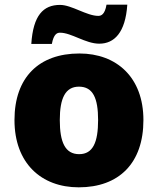

<svg xmlns="http://www.w3.org/2000/svg" viewBox="-20 -792 677 822"><path d="M114 -604H202C210 -647 225 -652 237 -652C286 -652 346 -605 405 -605C469 -605 517 -652 525 -772H436C429 -730 413 -724 401 -724C351 -724 287 -771 237 -771C165 -771 122 -726 114 -604ZM594 -278C594 -461 479 -563 320 -563C147 -563 42 -461 42 -278C42 -93 157 10 317 10C489 10 594 -93 594 -278ZM236 -278C236 -372 260 -421 318 -421C378 -421 400 -372 400 -278C400 -183 378 -132 319 -132C259 -132 236 -183 236 -278Z"/></svg>

Font: Noto Sans Lao UI Blk
Style: Regular
Weight: 900
Designer: Monotype Design Team
Foundry: Monotype Imaging Inc.
Version: Version 2.000